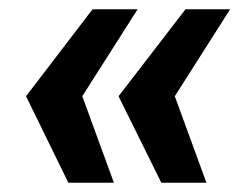

<svg xmlns="http://www.w3.org/2000/svg" viewBox="-20 -471 528 413"><path d="M157 -264 225 -78H127L36 -264L179 -451H276ZM356 -264 424 -78H327L235 -264L379 -451H475Z"/></svg>

Font: Genos ExtraBold
Style: Italic
Weight: 800
Italic angle: -8°
Version: Version 1.010